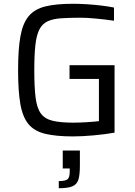

<svg xmlns="http://www.w3.org/2000/svg" viewBox="-20 -716 716 1019"><path d="M368 8Q277 8 219.5 -6Q162 -20 131 -57.5Q100 -95 88 -164Q76 -233 76 -344Q76 -455 88.5 -524Q101 -593 132.5 -630.5Q164 -668 221 -682Q278 -696 368 -696Q402 -696 441 -693.5Q480 -691 517.5 -686.5Q555 -682 585 -676V-606Q537 -613 488 -617.5Q439 -622 410 -622Q348 -622 304.5 -619Q261 -616 233 -603Q205 -590 189.5 -560.5Q174 -531 168 -478.5Q162 -426 162 -344Q162 -253 169 -197.5Q176 -142 197 -113.5Q218 -85 259.5 -75Q301 -65 370 -65Q401 -65 440.5 -67.5Q480 -70 505 -73V-297H349V-370H588V-12Q538 -3 476.5 2.5Q415 8 368 8ZM292 283V245Q328 245 339 235Q350 225 350 195V178H313V83H404V163Q404 212 396 237.5Q388 263 364 273Q340 283 292 283Z"/></svg>

Font: Saira
Style: Regular
Weight: 400
Designer: Hector Gatti with collaboration of the Omnibus-Type team
Foundry: Omnibus-Type
Version: Version 1.100; ttfautohint (v1.8.3)